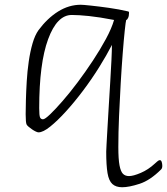

<svg xmlns="http://www.w3.org/2000/svg" viewBox="-20 -544 703 808"><path d="M494 244Q468 244 453 230.5Q438 217 432.5 184.5Q427 152 427 94Q427 89 428.5 61.5Q430 34 432.5 -9Q435 -52 438 -102Q441 -152 444 -201Q447 -250 449 -291Q451 -332 451 -355Q429 -312 397.5 -261.5Q366 -211 329.5 -162.5Q293 -114 257 -74.5Q221 -35 191 -11Q161 13 142 13Q138 13 130.5 9.5Q123 6 115 0.5Q107 -5 100.5 -10.5Q94 -16 92 -20Q88 -28 88 -63Q88 -86 89 -122.5Q90 -159 92.5 -201.5Q95 -244 101 -285.5Q107 -327 117 -361.5Q127 -396 142 -417Q179 -467 224.5 -495.5Q270 -524 320 -524Q329 -524 362 -520.5Q395 -517 438 -511Q481 -505 519 -496Q520 -496 521.5 -495Q523 -494 523 -490Q523 -477 519 -468.5Q515 -460 511 -460Q509 -453 505 -415.5Q501 -378 496.5 -320.5Q492 -263 488 -194Q484 -125 481 -55.5Q478 14 478 75Q478 126 483 152Q488 178 497.5 187.5Q507 197 523 197Q541 197 572.5 183.5Q604 170 631 145Q643 134 646.5 132Q650 130 653 130Q658 130 660.5 137.5Q663 145 663 154Q663 164 658 169Q612 215 567.5 229.5Q523 244 494 244ZM161 -42Q169 -42 191 -63Q213 -84 243.5 -119Q274 -154 307 -198Q340 -242 371 -289Q402 -336 426 -380.5Q450 -425 460 -460Q398 -472 354.5 -476.5Q311 -481 282 -481Q220 -481 182.5 -379Q145 -277 145 -89Q145 -58 148.5 -50Q152 -42 161 -42Z"/></svg>

Font: Briem Hand Thin
Style: Regular
Weight: 100
Designer: Gunnlaugur SE Briem, Eben Sorkin
Foundry: Sorkin Type Co.
Version: Version 1.003